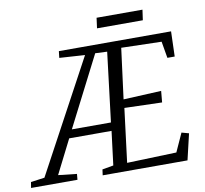

<svg xmlns="http://www.w3.org/2000/svg" viewBox="-173 -996 1173 1098"><g transform="rotate(-10 413.0 -447.0)"><path d="M-80.5 0 -75 -33.5 5 -44.5 355.5 -695 207.5 -704.5 212 -743H863.5L859 -597.5H816.5L800 -694L566.5 -700L528.5 -407L748.5 -417.5L742.5 -351.5L524.5 -358L485.5 -46L773 -55.5L821.5 -162.5L863.5 -151L828 0H335.5L340 -33.5L405 -45L429.5 -241.5H183.5L84.5 -45.5L192 -33.5L189 0ZM207.5 -289.5H434.5L483.5 -692L414.5 -695ZM457.5 -893.5H724L715.5 -833.5H449.5Z"/></g></svg>

Font: Merriweather 28pt Light
Style: Italic
Weight: 300
Italic angle: -7.8°
Version: Version 2.101